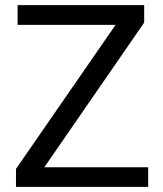

<svg xmlns="http://www.w3.org/2000/svg" viewBox="-20 -731 639 751"><path d="M559.6 -76.7V0H42.5V-70.3L432.1 -633.8H48.8V-710.9H543.9V-642.6L153.3 -76.7Z"/></svg>

Font: Vazirmatn UI
Style: Regular
Weight: 400
Designer: Saber Rastikerdar
Foundry: Saber Rastikerdar
Version: Version 33.003